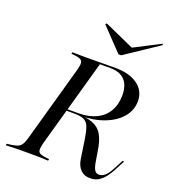

<svg xmlns="http://www.w3.org/2000/svg" viewBox="-160 -879 889 995"><g transform="rotate(20 284.0 -381.0)"><path d="M-18.5 0 -16.1 -8.9Q18.5 -12.1 36.3 -17.7Q54 -23.4 63.3 -37.1Q72.6 -50.8 79.8 -78.2L196 -492.7Q204 -521 202.4 -534.7Q200.8 -548.4 186.7 -554Q172.6 -559.7 139.5 -562.1L141.9 -571Q163.7 -570.2 190.7 -570.2Q217.7 -570.2 246 -570.2Q279.8 -570.2 306.5 -570.6Q333.1 -571 352 -571Q371 -571 379.8 -571Q457.3 -571 502.4 -537.9Q547.6 -504.8 547.6 -448.4Q547.6 -398.4 514.5 -359.3Q481.5 -320.2 423.4 -298Q365.3 -275.8 289.5 -275.8H208.9L211.3 -284.7H279.8Q336.3 -284.7 377 -304.4Q417.7 -324.2 439.5 -361.3Q461.3 -398.4 461.3 -450Q461.3 -504 434.3 -532.7Q407.3 -561.3 354.8 -561.3H296.8L161.3 -78.2Q154 -50.8 155.2 -36.7Q156.5 -22.6 171 -17.3Q185.5 -12.1 217.7 -8.9L215.3 0Q191.1 -1.6 161.7 -2Q132.3 -2.4 101.6 -2.4Q68.5 -2.4 38.3 -2Q8.1 -1.6 -18.5 0ZM450 11.3Q417.7 11.3 398 -8.1Q378.2 -27.4 371.8 -64.5L356.5 -167.7Q350 -209.7 341.5 -233.1Q333.1 -256.5 314.9 -266.1Q296.8 -275.8 259.7 -275.8L262.1 -280.6Q321.8 -280.6 358.1 -267.3Q394.4 -254 413.3 -222.2Q432.3 -190.3 440.3 -133.9L449.2 -80.6Q454 -50 462.5 -35.9Q471 -21.8 487.1 -21.8Q504.8 -21.8 520.6 -35.9Q536.3 -50 551.6 -79.8L578.2 -130.6H587.1L556.5 -71.8Q546 -52.4 531.9 -33.5Q517.7 -14.5 498 -1.6Q478.2 11.3 450 11.3ZM566.1 -772.6 569.4 -766.1 384.7 -642.7H369.4L252.4 -765.3L258.1 -772.6L433.9 -693.5L411.3 -692.7Z"/></g></svg>

Font: Playfair 144pt
Style: Italic
Weight: 400
Italic angle: -15.6°
Designer: Claus Eggers Sørensen
Foundry: Claus Eggers Sørensen
Version: Version 2.001;gftools[0.9.30]